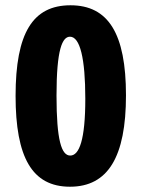

<svg xmlns="http://www.w3.org/2000/svg" viewBox="-20 -693 536 727"><path d="M245 14C389 14 457 -99 457 -332C457 -566 390 -673 247 -673C104 -673 39 -568 39 -330C39 -98 101 14 245 14ZM246 -104C213 -104 194 -161 194 -331C194 -507 216 -554 245 -554C283 -554 303 -472 303 -319C303 -163 280 -104 246 -104Z"/></svg>

Font: Bricolage Grotesque 10pt Condensed ExtraBold
Style: Regular
Weight: 800
Width: 3
Designer: Mathieu Triay
Foundry: Atelier Triay
Version: Version 1.000;gftools[0.9.29]